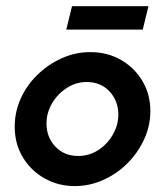

<svg xmlns="http://www.w3.org/2000/svg" viewBox="-20 -601 543 633"><path d="M226.4 12.5Q172.2 12.5 127.1 -12.8Q81.9 -38.2 55.2 -82.6Q28.5 -127.1 28.5 -183.3Q28.5 -231.9 48.3 -276Q68.1 -320.1 103.5 -354.5Q138.9 -388.9 183.7 -409Q228.5 -429.2 277.8 -429.2Q334 -429.2 378.8 -403.5Q423.6 -377.8 449.7 -333.7Q475.7 -289.6 475.7 -234.7Q475.7 -186.1 455.2 -141.7Q434.7 -97.2 400 -62.5Q365.3 -27.8 320.1 -7.6Q275 12.5 226.4 12.5ZM237.5 -86.8Q273.6 -86.8 303.5 -105.9Q333.3 -125 351.7 -156.6Q370.1 -188.2 370.1 -223.6Q370.1 -268.1 341.3 -299.3Q312.5 -330.6 266 -330.6Q230.6 -330.6 200.3 -311.1Q170.1 -291.7 151.7 -260.4Q133.3 -229.2 133.3 -193.8Q133.3 -148.6 162.5 -117.7Q191.7 -86.8 237.5 -86.8ZM198.6 -503.5 217.4 -580.6H469.4L450.7 -503.5Z"/></svg>

Font: Afacad SemiBold
Style: Italic
Weight: 600
Italic angle: -14°
Designer: Kristian Moeller
Foundry: Dicotype
Version: Version 1.000